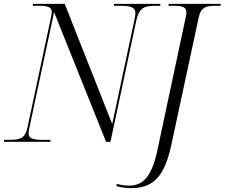

<svg xmlns="http://www.w3.org/2000/svg" viewBox="-34 -734 1163 994"><path d="M-14 0H226L228 -10H188C141 -10 114 -16 114 -42C114 -50 116 -64 119 -77L246 -671L515 0H538L671 -625C686 -696 716 -704 769 -704H795L797 -714H557L555 -704H590C639 -704 667 -697 667 -668C667 -658 665 -643 661 -627L547 -92L301 -714H137L135 -704H170C209 -704 234 -698 234 -673C234 -666 232 -654 230 -644L108 -73C96 -17 68 -10 15 -10H-12ZM647 240C761 240 819 176 853 16L995 -645C1006 -694 1030 -704 1078 -704H1107L1109 -714H840L838 -704H870C908 -704 931 -698 931 -670C931 -664 930 -654 928 -647L784 29C754 179 709 227 634 227C615 227 591 224 572 218L568 229C592 236 614 240 647 240Z"/></svg>

Font: Noto Serif Display Light
Style: Italic
Weight: 300
Italic angle: -12°
Designer: Monotype Design Team
Foundry: Monotype Imaging Inc.
Version: Version 2.009